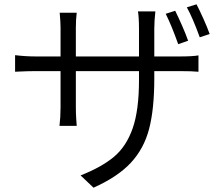

<svg xmlns="http://www.w3.org/2000/svg" viewBox="-20 -810 1040 891"><path d="M853 -621 807 -605Q776 -692 749 -746L793 -760Q807 -732 825 -691Q843 -650 853 -621ZM953 -652 907 -637Q873 -730 847 -776L892 -790Q906 -763 924 -723Q942 -683 953 -652ZM149 -548H261V-681Q261 -707 257 -751H336Q332 -719 332 -682V-548H625V-677Q625 -704 623.5 -727Q622 -750 620 -757H701Q696 -712 696 -677V-548H813Q874 -548 901 -553V-477Q874 -480 813 -480H696V-445Q696 -304 672 -212Q648 -120 587 -54.5Q526 11 414 61L354 4Q451 -34 508.5 -82Q566 -130 595.5 -214Q625 -298 625 -438V-480H332V-313Q332 -286 333.5 -262Q335 -238 336 -226H256Q261 -266 261 -313V-480H149Q110 -480 70 -478Q61 -477 50 -477V-554Q98 -548 149 -548Z"/></svg>

Font: Sinter Normal
Style: Regular
Weight: 350
Foundry: Adobe & rsms
Version: Version 1.000